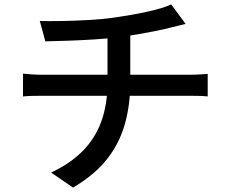

<svg xmlns="http://www.w3.org/2000/svg" viewBox="-20 -800 1040 868"><path d="M160 -705Q199 -704 257.5 -705Q316 -706 380.5 -709.5Q445 -713 499 -721Q534 -726 571.5 -732.5Q609 -739 643.5 -746.5Q678 -754 706.5 -762.5Q735 -771 754 -780L819 -692Q799 -687 782.5 -683Q766 -679 754 -676Q724 -668 687 -660.5Q650 -653 609 -646Q568 -639 529 -633Q473 -626 410 -622Q347 -618 288.5 -616Q230 -614 185 -613ZM211 -20Q297 -60 353.5 -117Q410 -174 438 -251Q466 -328 466 -427Q466 -427 466 -452.5Q466 -478 466 -526.5Q466 -575 466 -644L569 -657Q569 -633 569 -602.5Q569 -572 569 -541Q569 -510 569 -485Q569 -460 569 -444Q569 -428 569 -428Q569 -325 544 -237.5Q519 -150 462.5 -79Q406 -8 310 48ZM84 -467Q102 -465 126 -463.5Q150 -462 174 -462Q187 -462 226 -462Q265 -462 321 -462Q377 -462 440.5 -462Q504 -462 567.5 -462Q631 -462 686.5 -462Q742 -462 781.5 -462Q821 -462 835 -462Q846 -462 861.5 -462.5Q877 -463 892.5 -464Q908 -465 919 -466V-364Q901 -366 879 -366.5Q857 -367 837 -367Q824 -367 784.5 -367Q745 -367 689.5 -367Q634 -367 570 -367Q506 -367 442 -367Q378 -367 321.5 -367Q265 -367 226.5 -367Q188 -367 175 -367Q152 -367 127.5 -366.5Q103 -366 84 -364Z"/></svg>

Font: Noto Sans JP Thin Medium
Style: Regular
Weight: 500
Version: Version 2.004-H2;hotconv 1.0.118;makeotfexe 2.5.65603